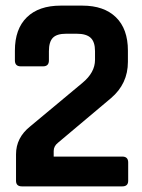

<svg xmlns="http://www.w3.org/2000/svg" viewBox="-20 -663 505 683"><path d="M37 -20V-114Q37 -173 87 -213L273 -368Q318 -405 318 -450V-481Q318 -514 302.5 -528.5Q287 -543 253 -543H215Q182 -543 168 -528.5Q154 -514 154 -481V-448Q154 -427 133 -427H54Q33 -427 33 -448V-483Q33 -560 75.5 -601.5Q118 -643 196 -643H273Q350 -643 392.5 -601.5Q435 -560 435 -483V-443Q435 -365 375 -314L186 -155Q171 -143 171 -126V-106H415Q436 -106 436 -85V-20Q436 0 415 0H58Q37 0 37 -20Z"/></svg>

Font: Rajdhani
Style: Bold
Weight: 700
Designer: Satya Rajpurohit, Jyotish Sonowal
Foundry: Indian Type Foundry
Version: Version 1.201 February 1, 2022